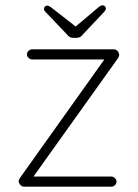

<svg xmlns="http://www.w3.org/2000/svg" viewBox="-20 -700 517 720"><path d="M87 -38H397Q405 -38 411 -32Q417 -26 417 -19Q417 -11 411 -5.5Q405 0 397 0H71Q61 0 55.5 -7.5Q50 -15 50 -20Q50 -24 51.5 -27Q53 -30 55 -33L377 -485L382 -477H101Q93 -477 87 -483Q81 -489 81 -496Q81 -504 87 -509.5Q93 -515 101 -515H407Q415 -515 420.5 -509Q426 -503 427 -495Q427 -491 425.5 -487.5Q424 -484 422 -481L102 -33ZM266 -558H256Q240 -558 232 -570L151 -655Q145 -661 145 -667Q145 -672 148.5 -675.5Q152 -679 157 -679Q164 -679 176 -669L267 -598L256 -594L346 -670Q351 -675 356 -677.5Q361 -680 365 -680Q370 -680 373.5 -676.5Q377 -673 377 -668Q377 -665 375.5 -662Q374 -659 371 -656L290 -570Q282 -558 266 -558Z"/></svg>

Font: Quicksand Variable Light
Style: Regular
Weight: 300
Designer: Andrew Paglinawan
Foundry: Andrew Paglinawan
Version: Version 3.004